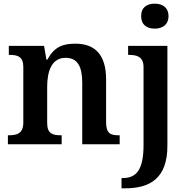

<svg xmlns="http://www.w3.org/2000/svg" viewBox="-20 -786 1027 1046"><path d="M823 -630C863 -630 898 -650 898 -698C898 -747 863 -766 823 -766C781 -766 749 -747 749 -698C749 -650 781 -630 823 -630ZM23 0H316V-49H312C268 -49 237 -57 237 -115V-313C237 -397 261 -471 337 -471C404 -471 428 -421 428 -335V0H632V-49H628C583 -49 558 -58 558 -120V-354C558 -489 496 -548 392 -548C329 -548 278 -536 238 -461H233L220 -536H28V-487H32C76 -487 107 -478 107 -421V-119C107 -58 72 -49 27 -49H23ZM642 240H661C796 240 892 187 892 8V-536H678V-487H681C725 -487 762 -478 762 -420V3C762 141 722 184 649 184H642Z"/></svg>

Font: Noto Serif Semi
Style: Regular
Weight: 600
Designer: Monotype Design Team
Foundry: Monotype Imaging Inc.
Version: Version 1.002